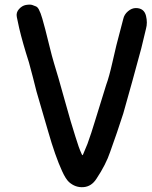

<svg xmlns="http://www.w3.org/2000/svg" viewBox="-20 -780 640 810"><path d="M325 -129Q327 -126 329 -125Q348 -170 349 -173Q366 -220 380 -267Q404 -345 428 -422Q440 -454 454.5 -518Q469 -582 471 -589Q500 -700 500 -700Q504 -719 520 -732.5Q536 -746 553 -746Q588 -746 596 -713Q603 -684 596 -659Q586 -618 576 -576Q539 -438 500 -301Q474 -220 445 -140Q427 -86 387 -26Q366 7 332 9.5Q298 12 271 -12Q257 -25 242 -58Q213 -121 183 -226Q158 -310 134 -394Q119 -455 102 -517Q76 -598 61 -661Q58 -673 51 -708Q47 -727 60 -741.5Q73 -756 89 -759Q107 -762 116 -759Q128 -755 133 -752.5Q138 -750 143 -742Q152 -725 158.5 -701.5Q165 -678 171 -656Q176 -637 188 -588Q200 -539 208 -513Q224 -462 252.5 -359Q281 -256 298 -204Q312 -157 325 -129Z"/></svg>

Font: LXGW WenKai & Jojoba
Style: Regular
Weight: 400
Designer: LXGW / Fontworks Inc.
Foundry: LXGW / Fontworks Inc.
Version: Version 1.501;January 22, 2025;FontCreator 15.0.0.2927 64-bi